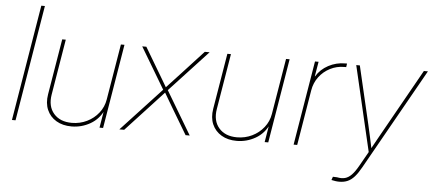

<svg xmlns="http://www.w3.org/2000/svg" viewBox="-57 -861 2714 1200"><g transform="rotate(5 1299.5 -261.0)"><path d="M178.7 -727.5 58.1 0H35.6L156.2 -727.5Z M409.7 7.8Q354 7.8 314 -15.9Q273.9 -39.6 255.6 -81.8Q237.3 -124 246.6 -179.7L304.7 -529.3H327.1L269 -179.7Q256.8 -105.5 296.1 -60.1Q335.4 -14.6 409.7 -14.6Q460.4 -14.6 504.2 -35.9Q547.9 -57.1 577.4 -94.5Q606.9 -131.8 614.7 -179.7L672.9 -529.3H695.3L607.4 0H585L604.5 -117.2H610.4Q582 -54.7 527.1 -23.4Q472.2 7.8 409.7 7.8Z M709.5 0 968.3 -278.8 965.8 -262.2 806.6 -529.3H832.5L917.5 -386.2Q933.6 -359.9 949.2 -333Q964.8 -306.2 980.5 -279.8H968.8Q993.7 -306.2 1018.1 -333Q1042.5 -359.9 1067.4 -386.2L1199.2 -529.3H1229.5L981.9 -262.2L984.9 -278.8L1150.9 0H1125L1028.3 -162.1Q1013.2 -187.5 998.8 -212.2Q984.4 -236.8 969.7 -261.7H981.4Q958.5 -236.8 935.8 -212.2Q913.1 -187.5 889.6 -162.1L739.7 0Z M1445.8 7.8Q1390.1 7.8 1350.1 -15.9Q1310.1 -39.6 1291.7 -81.8Q1273.4 -124 1282.7 -179.7L1340.8 -529.3H1363.3L1305.2 -179.7Q1293 -105.5 1332.3 -60.1Q1371.6 -14.6 1445.8 -14.6Q1496.6 -14.6 1540.3 -35.9Q1584 -57.1 1613.5 -94.5Q1643.1 -131.8 1650.9 -179.7L1709 -529.3H1731.4L1643.6 0H1621.1L1640.6 -117.2H1646.5Q1618.2 -54.7 1563.2 -23.4Q1508.3 7.8 1445.8 7.8Z M1802.7 0 1890.6 -529.3H1913.1L1897.5 -437H1899.4Q1925.8 -481.4 1974.6 -507.6Q2023.4 -533.7 2079.6 -533.7Q2084 -533.7 2085.4 -533.7Q2086.9 -533.7 2091.3 -533.7L2087.9 -511.2Q2085 -511.2 2082.8 -511.2Q2080.6 -511.2 2076.2 -511.2Q2028.3 -511.2 1987.1 -490Q1945.8 -468.8 1918.2 -431.9Q1890.6 -395 1882.8 -347.2L1825.2 0Z M2057.6 199.7 2064.9 178.7 2090.8 179.7Q2119.1 185.5 2141.1 179.7Q2163.1 173.8 2182.9 153.3Q2202.6 132.8 2223.6 95.2L2274.4 5.4L2149.4 -529.3H2171.9L2257.3 -164.1Q2266.1 -126 2274.4 -87.9Q2282.7 -49.8 2290.5 -11.7H2283.7Q2304.7 -49.8 2325.9 -87.9Q2347.2 -126 2368.7 -164.1L2573.7 -529.3H2599.1L2243.2 103Q2222.2 141.1 2202.1 163.6Q2182.1 186 2159.4 196Q2136.7 206.1 2107.4 206.1Q2093.8 206.1 2082.8 204.3Q2071.8 202.6 2057.6 199.7Z"/></g></svg>

Font: Inter 24pt Thin
Style: Italic
Weight: 250
Italic angle: -9.3988°
Version: Version 4.001;git-66647c0bb